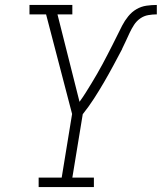

<svg xmlns="http://www.w3.org/2000/svg" viewBox="-20 -755 653 775"><path d="M136 0V-38H229L271 -295L166 -697H99V-735H272V-697H212L301 -344Q314 -362 326 -381Q338 -400 349.5 -419Q361 -438 372 -457Q383 -476 393.5 -495.5Q404 -515 414 -534.5Q424 -554 434 -573.5Q444 -593 453.5 -612.5Q463 -632 473 -651.5Q483 -671 497.5 -689Q512 -707 531 -718Q550 -729 571 -732Q592 -735 613 -735V-697Q596 -697 578.5 -694Q561 -691 546 -680.5Q531 -670 521 -654.5Q511 -639 503.5 -623Q496 -607 488.5 -590.5Q481 -574 473 -558V-557Q455 -523 437 -489.5Q419 -456 399.5 -422.5Q380 -389 359 -356.5Q338 -324 314 -294L272 -38H359V0Z"/></svg>

Font: Iosevka Slab XLtExObl
Style: Regular
Weight: 200
Width: 7
Italic angle: -9°
Monospace: yes
Designer: Belleve Invis
Foundry: Belleve Invis
Version: Version 11.1.1; ttfautohint (v1.8.3)